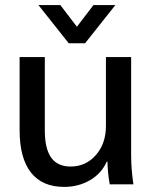

<svg xmlns="http://www.w3.org/2000/svg" viewBox="-20 -724 595 754"><path d="M57 -213V-500H156V-212Q156 -140 181 -105Q206 -70 257 -70Q317 -70 356.5 -115Q396 -160 396 -229V-500H495V-113Q495 -59 504 0H411Q403 -43 402 -89H399Q379 -43 333.5 -16.5Q288 10 232 10Q146 10 101.5 -46.5Q57 -103 57 -213ZM131 -704H217L282 -619L347 -704H433L314 -554H250Z"/></svg>

Font: Sarabun Medium
Style: Regular
Weight: 500
Designer: Suppakit Chalermlarp | Katatrad Co.,Ltd.
Foundry: Cadson Demak Co.,Ltd.
Version: Version 1.000; ttfautohint (v1.6)